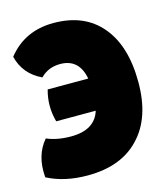

<svg xmlns="http://www.w3.org/2000/svg" viewBox="-107 -782 749 873"><g transform="rotate(-15 267.0 -345.0)"><path d="M450 -606Q530 -512 530 -340Q530 -173 443 -82Q357 10 199 10Q89 10 9 -32Q0 -136 57 -202Q105 -181 171 -181Q283 -181 309 -265H123Q102 -340 123 -415H314Q296 -512 207 -512Q151 -512 114 -474Q31 -513 10 -599Q90 -700 226 -700Q371 -700 450 -606Z"/></g></svg>

Font: Lilita One Rus
Style: Regular
Weight: 400
Designer: Juan Montoreano
Foundry: Juan Montoreano
Version: Version 1.002